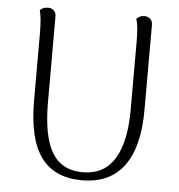

<svg xmlns="http://www.w3.org/2000/svg" viewBox="-51 -748 754 809"><g transform="rotate(5 325.5 -343.0)"><path d="M562 -664V-305Q562 -148 502 -67.5Q442 13 325 13Q209 13 152 -64Q95 -141 95 -305V-587Q95 -617 93 -642Q91 -667 86 -685Q90 -690 98.5 -694.5Q107 -699 120 -699Q135 -699 144.5 -690Q154 -681 154 -664V-303Q154 -157 195.5 -89Q237 -21 325 -21Q415 -21 459.5 -92.5Q504 -164 504 -303V-587Q504 -617 502 -642Q500 -667 494 -685Q499 -690 507 -694.5Q515 -699 528 -699Q543 -699 552.5 -690Q562 -681 562 -664Z"/></g></svg>

Font: Arima Light
Style: Regular
Weight: 300
Designer: Joana Correia and Natanael Gama
Foundry: NDISCOVER
Version: Version 1.101;gftools[0.9.23]